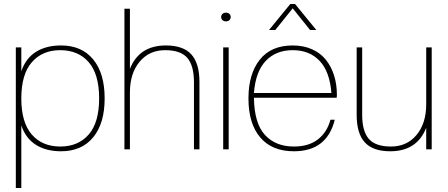

<svg xmlns="http://www.w3.org/2000/svg" viewBox="-20 -756 2266 972"><path d="M289.1 9.8Q213.4 9.8 161.6 -22.9Q109.9 -55.7 87.9 -121.1V195.8H60.1V-516.1H87.9V-395Q109.9 -460.4 161.6 -493.2Q213.4 -525.9 289.1 -525.9Q393.6 -525.9 451.7 -455.3Q509.8 -384.8 509.8 -257.8Q509.8 -131.3 451.7 -60.8Q393.6 9.8 289.1 9.8ZM285.2 -14.2Q376 -14.2 429 -75Q481.9 -135.7 481.9 -257.8Q481.9 -380.4 429 -441.2Q376 -502 285.2 -502Q194.3 -502 141.1 -440.9Q87.9 -379.9 87.9 -257.8Q87.9 -135.7 140.9 -75Q193.8 -14.2 285.2 -14.2Z M989.7 0H961.9V-340.8Q961.9 -423.3 928.5 -462.6Q895 -502 815.9 -502Q735.4 -502 686.5 -443.1Q637.7 -384.3 637.7 -288.1V0H609.9V-711.9H637.7V-407.2Q684.6 -525.9 819.8 -525.9Q907.7 -525.9 948.7 -480.5Q989.7 -435.1 989.7 -340.8Z M1137.7 0H1109.9V-516.1H1137.7ZM1141.6 -654.3Q1135.3 -647.9 1124 -647.9Q1112.8 -647.9 1106.2 -654.3Q1099.6 -660.6 1099.6 -669.9Q1099.6 -679.2 1106.2 -685.5Q1112.8 -691.9 1124 -691.9Q1135.3 -691.9 1141.6 -685.5Q1147.9 -679.2 1147.9 -669.9Q1147.9 -660.6 1141.6 -654.3Z M1467.8 9.8Q1356.9 9.8 1297.4 -60.3Q1237.8 -130.4 1237.8 -257.8Q1237.8 -381.3 1294.9 -453.6Q1352.1 -525.9 1461.9 -525.9Q1517.1 -525.9 1560.3 -506.3Q1603.5 -486.8 1630.6 -452.4Q1657.7 -418 1671.6 -373Q1685.5 -328.1 1685.5 -275.9Q1685.5 -266.1 1684.6 -261.2H1265.6Q1267.1 -132.3 1321 -73.2Q1375 -14.2 1467.8 -14.2Q1543 -14.2 1589.6 -50.5Q1636.2 -86.9 1652.8 -149.9H1674.8Q1635.3 9.8 1467.8 9.8ZM1265.6 -285.2H1657.7Q1649.4 -393.6 1598.1 -447.8Q1546.9 -502 1461.9 -502Q1377 -502 1325.4 -447.8Q1273.9 -393.6 1265.6 -285.2ZM1581.5 -604H1549.8L1461.9 -713.9L1373.5 -604H1341.8L1449.7 -735.8H1473.6Z M1955.6 9.8Q1867.7 9.8 1826.7 -35.4Q1785.6 -80.6 1785.6 -174.8V-516.1H1813.5V-174.8Q1813.5 -92.3 1846.9 -53.2Q1880.4 -14.2 1959.5 -14.2Q2040 -14.2 2088.9 -73Q2137.7 -131.8 2137.7 -228V-516.1H2165.5V0H2137.7V-108.9Q2090.8 9.8 1955.6 9.8Z"/></svg>

Font: Creato Display Thin
Style: Regular
Weight: 265
Version: Version 1.000